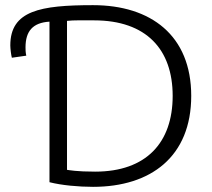

<svg xmlns="http://www.w3.org/2000/svg" viewBox="-20 -719 824 745"><path d="M20 -543C20 -531 23 -506 26 -495L82 -503C79 -515 79 -528 79 -535C79 -598 107 -631 172 -635V-12C219 0 285 6 341 6C565 6 722 -111 722 -347C722 -582 565 -699 341 -699C137 -699 20 -678 20 -543ZM345 -640C548 -640 650 -527 650 -347C650 -166 548 -53 349 -53C277 -53 248 -59 240 -60V-638C263 -641 308 -640 345 -640Z"/></svg>

Font: Repo Light
Style: Regular
Weight: 300
Designer: Stefan Peev
Foundry: Context Ltd
Version: Version 001.502